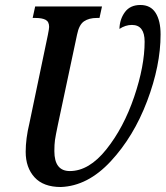

<svg xmlns="http://www.w3.org/2000/svg" viewBox="-20 -740 664 770"><path d="M83 -131Q83 -184 98 -246L172 -600Q177 -625 177 -632Q177 -653 163 -660.5Q149 -668 122 -668H111L121 -714H389L379 -668H368Q337 -668 317 -654.5Q297 -641 289 -601L212 -239Q203 -196 200.5 -178.5Q198 -161 198 -134Q198 -54 260 -54Q337 -54 406.5 -141Q476 -228 518 -351.5Q560 -475 560 -573Q560 -640 509 -640Q483 -640 459 -624Q460 -663 481 -691.5Q502 -720 543 -720Q584 -720 604 -688.5Q624 -657 624 -602Q624 -477 570 -334.5Q516 -192 424 -93Q332 6 224 10Q154 10 118.5 -29Q83 -68 83 -131Z"/></svg>

Font: Noto Serif CondSemiBold
Style: Italic
Weight: 600
Width: 3
Italic angle: -12°
Designer: Monotype Design Team
Foundry: Monotype Imaging Inc.
Version: Version 1.001